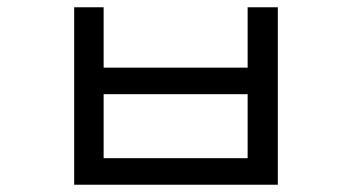

<svg xmlns="http://www.w3.org/2000/svg" viewBox="-20 -510 960 528"><path d="M184 -490H265V-324H661V-490H744V-2H184ZM265 -251V-75H661V-251Z"/></svg>

Font: korean15
Style: Book
Weight: 400
Designer: Jelle Bosma - Monotype Design Team
Foundry: Monotype Imaging Inc.
Version: Version 2.003